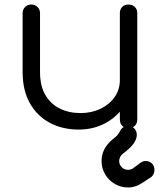

<svg xmlns="http://www.w3.org/2000/svg" viewBox="-20 -567 717 849"><path d="M328 6Q257 6 201 -23.5Q145 -53 112.5 -110Q80 -167 80 -249V-509Q80 -525 91 -536Q102 -547 118 -547Q135 -547 146 -536Q157 -525 157 -509V-249Q157 -187 180.5 -147Q204 -107 244.5 -87Q285 -67 336 -67Q385 -67 424.5 -86Q464 -105 487 -138Q510 -171 510 -213H565Q562 -150 530.5 -100.5Q499 -51 446 -22.5Q393 6 328 6ZM548 0Q531 0 520.5 -10.5Q510 -21 510 -39V-509Q510 -526 520.5 -536.5Q531 -547 548 -547Q565 -547 576 -536.5Q587 -526 587 -509V-39Q587 -21 576 -10.5Q565 0 548 0ZM546 262Q515 262 488 246.5Q461 231 445 204Q429 177 429 145Q429 90 478 49Q492 39 500 29.5Q508 20 512 10Q524 -10 546 -10Q563 -10 573.5 0.5Q584 11 585 28Q585 49 569.5 69.5Q554 90 523 113Q515 119 511 128Q507 137 507 145Q507 161 518.5 172.5Q530 184 546 184Q551 184 557 182.5Q563 181 567 178L601 153Q612 145 624 145Q641 145 652 156Q663 167 663 184Q663 202 650 215L610 241Q580 262 546 262Z"/></svg>

Font: Comfortaa
Style: Regular
Weight: 400
Designer: Johan Aakerlund
Foundry: Johan Aakerlund
Version: Version 3.104; ttfautohint (v1.8.1.43-b0c9)